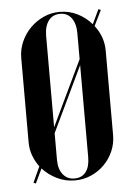

<svg xmlns="http://www.w3.org/2000/svg" viewBox="-43 -539 408 582"><g transform="rotate(-5 160.5 -247.5)"><path d="M58 -43Q46 -59 39 -78Q32 -97 32 -118V-375Q32 -401 42.5 -424.5Q53 -448 70.5 -465.5Q88 -483 111 -493.5Q134 -504 160 -504Q189 -504 214 -491.5Q239 -479 257 -458L278 -502L285 -499L262 -452Q289 -417 289 -375V-118Q289 -92 279 -69Q269 -46 251.5 -28.5Q234 -11 211 -1Q188 9 162 9Q133 9 107.5 -3.5Q82 -16 64 -36L43 8L36 5ZM161 -498Q138 -498 125.5 -481Q113 -464 113 -435V-157L208 -356V-435Q208 -464 195.5 -481Q183 -498 161 -498ZM113 -58Q113 -30 126 -13.5Q139 3 161 3Q184 3 196 -13Q208 -29 208 -58V-338L113 -139Z"/></g></svg>

Font: Moniqa SemBd Narrow Display
Style: Regular
Weight: 600
Width: 4
Designer: Rajesh Rajput
Foundry: Rajesh Rajput
Version: Version 1.000